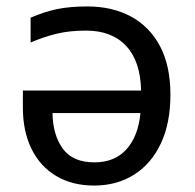

<svg xmlns="http://www.w3.org/2000/svg" viewBox="-20 -566 604 596"><path d="M251 -546Q328 -546 386 -515Q444 -484 476.5 -423Q509 -362 509 -272Q509 -184 479.5 -121Q450 -58 396.5 -24Q343 10 272 10Q204 10 154 -20Q104 -50 77.5 -104.5Q51 -159 51 -232V-285H418Q416 -376 371.5 -423.5Q327 -471 247 -471Q196 -471 156.5 -461.5Q117 -452 75 -434V-511Q116 -529 156 -537.5Q196 -546 251 -546ZM143 -215Q144 -147 175 -104.5Q206 -62 273 -62Q336 -62 372.5 -102.5Q409 -143 416 -215Z"/></svg>

Font: Noto Sans Historical
Style: Regular
Weight: 400
Designer: Monotype Design Team
Foundry: Monotype Imaging Inc.
Version: Version 2.013; ttfautohint (v1.8.4.7-5d5b)